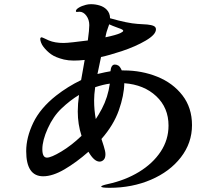

<svg xmlns="http://www.w3.org/2000/svg" viewBox="-20 -833 1040 916"><path d="M896 -236Q896 -151 843 -82.5Q790 -14 700 24.5Q610 63 503 63Q463 63 463 57Q463 52 495 45Q578 27 643.5 -13Q709 -53 746.5 -109.5Q784 -166 784 -234Q784 -319 725.5 -374Q667 -429 573 -436Q572 -378 547 -307Q522 -236 464 -170Q467 -161 475 -136Q483 -111 483 -97Q483 -79 474.5 -70.5Q466 -62 455 -62Q429 -62 402 -109Q344 -58 287.5 -25Q231 8 186 8Q105 8 105 -112Q105 -177 138.5 -247Q172 -317 248 -377Q303 -420 367 -451Q374 -493 384 -547Q356 -544 332 -544Q307 -544 285 -549Q245 -559 224 -574Q203 -589 187 -610Q180 -619 176 -629.5Q172 -640 172 -647Q172 -651 174 -653Q176 -655 178 -655Q181 -655 191.5 -650Q202 -645 213 -640Q242 -628 283 -628Q297 -628 329 -631.5Q361 -635 399 -640Q406 -691 406 -713Q406 -739 392 -758Q378 -777 359 -777L346 -776Q342 -776 342 -780Q342 -788 356 -796.5Q370 -805 390 -810Q401 -813 414 -813Q435 -813 455 -807Q475 -801 488 -788Q505 -771 505 -746Q589 -722 636 -719L683 -716Q703 -714 713.5 -709Q724 -704 724 -693Q724 -668 675.5 -639.5Q627 -611 561 -589Q500 -569 462 -561L445 -480Q487 -490 507 -493Q510 -525 528 -525Q537 -525 545 -520Q553 -515 561 -497H571Q656 -497 730.5 -467Q805 -437 850.5 -378Q896 -319 896 -236ZM483 -655Q535 -666 554 -675Q568 -682 568 -686Q568 -692 546 -699Q513 -711 501 -717L495 -700Q487 -678 485 -666Q485 -665 483 -655ZM466 -314Q495 -369 504 -434Q473 -430 434 -417V-416Q429 -381 429 -354Q429 -308 437 -265Q450 -284 466 -314ZM204 -81Q224 -81 272.5 -110Q321 -139 369 -185Q351 -240 351 -301Q351 -337 357 -380Q315 -355 273 -315Q234 -278 208 -220.5Q182 -163 182 -121Q182 -81 204 -81Z"/></svg>

Font: Shippori Antique
Style: Regular
Weight: 400
Designer: FONTDASU
Foundry: FONTDASU / Google Inc. / but / Adobe
Version: Version 2.001